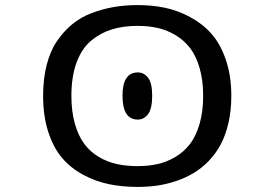

<svg xmlns="http://www.w3.org/2000/svg" viewBox="-20 -726 1090 757"><path d="M522.5 11Q462 11 409.8 0.2Q357.5 -10.5 308.8 -36.5Q260 -62.5 225.5 -102.5Q191 -142.5 170.5 -205.2Q150 -268 150 -348Q150 -415 164 -469.8Q178 -524.5 204 -563Q230 -601.5 264 -629.8Q298 -658 340.8 -674.2Q383.5 -690.5 428 -698.2Q472.5 -706 522.5 -706Q579 -706 629.8 -695.5Q680.5 -685 729.5 -658.8Q778.5 -632.5 813.8 -592.8Q849 -553 870.5 -490.2Q892 -427.5 892 -348Q892 -290.5 880.8 -241.5Q869.5 -192.5 850 -156.2Q830.5 -120 802.8 -91.2Q775 -62.5 743 -43.5Q711 -24.5 673.8 -12Q636.5 0.5 599.2 5.8Q562 11 522.5 11ZM522.5 -71Q565 -71 601.8 -79.2Q638.5 -87.5 672 -107.5Q705.5 -127.5 729.2 -158.5Q753 -189.5 767 -238Q781 -286.5 781 -348Q781 -409.5 767 -457.8Q753 -506 729.2 -536.8Q705.5 -567.5 672 -587.5Q638.5 -607.5 601.8 -615.8Q565 -624 522.5 -624Q466.5 -624 421.5 -610.2Q376.5 -596.5 339.5 -565.8Q302.5 -535 282 -479.8Q261.5 -424.5 261.5 -348Q261.5 -286 275.2 -238Q289 -190 312.2 -158.8Q335.5 -127.5 369.2 -107.5Q403 -87.5 440.5 -79.2Q478 -71 522.5 -71ZM523.5 -254.5Q463 -254.5 463 -348.5Q463 -440.5 523.5 -440.5Q547.5 -440.5 563.8 -419.5Q580 -398.5 580 -348.5Q580 -297.5 563.8 -276Q547.5 -254.5 523.5 -254.5Z"/></svg>

Font: League Mono Extended
Style: Regular
Weight: 400
Width: 9
Designer: Tyler Finck
Foundry: The League of Moveable Type / Tyler Finck
Version: Version 2.210